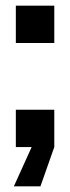

<svg xmlns="http://www.w3.org/2000/svg" viewBox="-20 -520 248 679"><path d="M36 -132H172V0L123 139H29L92 0H36ZM36 -500H172V-368H36Z"/></svg>

Font: CyStack Display SemiBold
Style: Regular
Weight: 600
Designer: Weizhong Zhang
Foundry: 本地遙控
Version: Version 1.000;Glyphs 3.1.2 (3151)